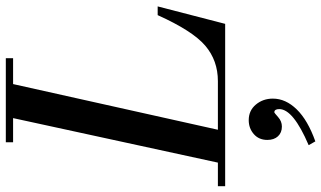

<svg xmlns="http://www.w3.org/2000/svg" viewBox="-264 -552 1104 660"><g transform="rotate(-90 288.0 -222.0)"><path d="M129 -729V-754H418V-729H329L172 -25H339Q410 -25 461 -68.5Q512 -112 566 -232H596L536 0H-22V-25H59L212 -729ZM132 310 119 287Q243 234 243 186Q243 169 232 169Q230 169 215.5 182Q201 195 183 195Q162 195 149.5 181.5Q137 168 137 145Q137 116 157 98.5Q177 81 205 81Q238 81 258.5 105.5Q279 130 279 164Q279 208 242 246Q205 284 132 310Z"/></g></svg>

Font: Libre Bodoni
Style: Italic
Weight: 400
Italic angle: -13°
Designer: Pablo Impallari, Rodrigo Fuenzalida
Foundry: Pablo Impallari, Rodrigo Fuenzalida
Version: Version 1.001